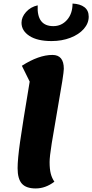

<svg xmlns="http://www.w3.org/2000/svg" viewBox="-20 -1035 519 1080"><path d="M147 -576 103 -665Q198 -726 275 -726Q339 -726 339 -648Q339 -620 305 -429Q283 -304 271 -229Q259 -154 259 -123Q259 -84 265.5 -58.5Q272 -33 286 -13Q236 25 181 25Q127 25 103 -2Q79 -29 79 -89Q79 -139 93 -238Q107 -337 147 -576ZM388 -1015Q431 -1013 455 -994.5Q479 -976 479 -941Q479 -904 451.5 -872.5Q424 -841 376 -822.5Q328 -804 270 -804Q190 -804 145.5 -833Q101 -862 101 -907Q101 -939 126.5 -967.5Q152 -996 192 -1005Q186 -888 280 -888Q326 -888 357 -923Q388 -958 388 -1015Z"/></svg>

Font: Lemonada SemiBold
Style: Regular
Weight: 600
Designer: Mohamed Gaber (Arabic) Eduardo Tunni (Latin)
Foundry: Kief Type Foundry
Version: Version 3.006